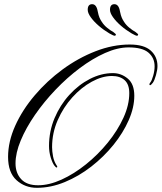

<svg xmlns="http://www.w3.org/2000/svg" viewBox="-20 -897 773 918"><path d="M156.2 1Q99.6 1 59.1 -35.4Q18.6 -71.8 18.6 -147Q18.6 -219.7 52.7 -295.7Q86.9 -371.6 145.8 -440.9Q204.6 -510.3 279.5 -565.2Q354.5 -620.1 437 -652.1Q519.5 -684.1 600.6 -684.1Q668.9 -684.1 700.9 -655Q732.9 -626 732.9 -581.1Q732.9 -563 725.8 -537.8Q718.8 -512.7 710.9 -501.5Q701.7 -489.7 698.2 -489.7Q694.3 -489.7 694.3 -494.6Q694.3 -496.6 699.2 -503.4Q705.6 -511.2 712.4 -534.9Q719.2 -558.6 719.2 -580.1Q719.2 -620.1 689.9 -645.3Q660.6 -670.4 595.2 -670.4Q542.5 -670.4 482.2 -643.6Q421.9 -616.7 361.1 -571Q300.3 -525.4 245.4 -467.8Q190.4 -410.2 147.2 -347.7Q104 -285.2 79.1 -225.3Q54.2 -165.5 54.2 -115.7Q54.2 -69.8 81.1 -40.5Q107.9 -11.2 162.1 -11.2Q214.8 -11.2 274.4 -38.3Q334 -65.4 391.4 -111.6Q448.7 -157.7 495.4 -215.1Q542 -272.5 570.1 -333.7Q598.1 -395 598.1 -451.7Q598.1 -493.7 575.9 -513.7Q553.7 -533.7 515.1 -533.7Q468.8 -533.7 418.7 -506.3Q368.7 -479 325.7 -431.4Q282.7 -383.8 255.9 -322.5Q229 -261.2 229 -193.4Q229 -174.3 233.6 -149.4Q238.3 -124.5 251.5 -105Q252.4 -103.5 253.7 -100.8Q254.9 -98.1 251.5 -96.2Q248 -94.7 240.2 -105Q231 -116.7 222.7 -143.3Q214.4 -169.9 214.4 -199.2Q214.4 -269 240.7 -331.8Q267.1 -394.5 311.3 -443.1Q355.5 -491.7 409.7 -519.5Q463.9 -547.4 520 -547.4Q559.1 -547.4 590.6 -521.5Q622.1 -495.6 622.1 -439Q622.1 -383.3 595.5 -322.5Q568.8 -261.7 522.5 -204.3Q476.1 -147 416.5 -100.6Q356.9 -54.2 290 -26.6Q223.1 1 156.2 1ZM634.8 -726.1Q628.9 -726.1 609.4 -737.3Q582 -753.4 558.3 -773.9Q534.7 -794.4 520.3 -814.7Q505.9 -835 505.9 -850.1Q505.9 -877 526.9 -877Q547.9 -877 553.7 -842.3Q557.6 -822.8 562.3 -812.3Q566.9 -801.8 573.2 -792.5Q583 -776.9 598.6 -764.2Q614.3 -751.5 628.4 -743.7Q640.6 -734.4 640.6 -731.9Q640.6 -731.9 639.6 -729Q638.7 -726.1 634.8 -726.1ZM528.3 -726.1Q522.5 -726.1 502.9 -737.3Q475.6 -753.4 451.9 -773.9Q428.2 -794.4 413.8 -814.7Q399.4 -835 399.4 -850.1Q399.4 -877 420.4 -877Q441.4 -877 447.3 -842.3Q451.2 -822.8 455.8 -812.3Q460.4 -801.8 466.8 -792.5Q476.6 -776.9 492.2 -764.2Q507.8 -751.5 522 -743.7Q534.2 -734.4 534.2 -731.9Q534.2 -731.9 533.2 -729Q532.2 -726.1 528.3 -726.1Z"/></svg>

Font: Pinyon Script
Style: Regular
Weight: 400
Designer: Nicole Fally, Eben Sorkin
Foundry: Sorkin Type Co.
Version: Version 1.008; ttfautohint (v1.8.4.7-5d5b)